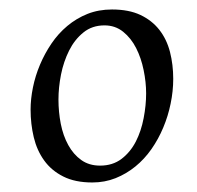

<svg xmlns="http://www.w3.org/2000/svg" viewBox="-20 -760 411 401"><path d="M43.9 -531.2Q43.9 -553.2 48.8 -577.4Q53.7 -601.6 63.5 -624.8Q73.2 -647.9 87.4 -668.9Q101.6 -689.9 120.6 -705.8Q139.6 -721.7 162.8 -731Q186 -740.2 213.9 -740.2Q249 -740.2 273.2 -728.8Q297.4 -717.3 312.7 -697.8Q328.1 -678.2 335 -651.6Q341.8 -625 341.8 -595.2Q341.8 -569.8 336.4 -543.7Q331.1 -517.6 321 -493.7Q311 -469.7 296.4 -448.7Q281.7 -427.7 262.9 -412.4Q244.1 -397 221.4 -387.9Q198.7 -378.9 172.9 -378.9Q136.7 -378.9 112.1 -391.4Q87.4 -403.8 72.3 -424.8Q57.1 -445.8 50.5 -473.4Q43.9 -501 43.9 -531.2ZM198.2 -707Q172.4 -707 154.1 -692.1Q135.7 -677.2 124.3 -654.3Q112.8 -631.3 107.4 -604.2Q102.1 -577.1 102.1 -552.2Q102.1 -526.4 106.9 -501.5Q111.8 -476.6 122.6 -457Q133.3 -437.5 149.7 -425.8Q166 -414.1 189 -414.1Q215.3 -414.1 233.9 -428.2Q252.4 -442.4 263.7 -464.4Q274.9 -486.3 280 -513.2Q285.2 -540 285.2 -564.9Q285.2 -588.4 280 -613.5Q274.9 -638.7 264.4 -659.4Q253.9 -680.2 237.3 -693.6Q220.7 -707 198.2 -707Z"/></svg>

Font: Simonetta
Style: Regular
Weight: 400
Designer: Gayaneh Bagdasaryan
Foundry: BrownFox
Version: Version 1.001